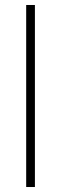

<svg xmlns="http://www.w3.org/2000/svg" viewBox="-20 -750 245 770"><path d="M85 0V-730H120V0Z"/></svg>

Font: Titillium Web
Style: Thin
Weight: 200
Version: Version 1.001;PS 57.000;hotconv 1.0.70;makeotf.lib2.5.55311